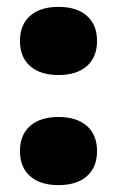

<svg xmlns="http://www.w3.org/2000/svg" viewBox="-20 -530 340 558"><path d="M67.5 -484Q97 -510 150 -510Q203 -510 232.5 -484Q262 -458 262 -411Q262 -364 232.5 -338Q203 -312 150 -312Q97 -312 67.5 -338Q38 -364 38 -411Q38 -458 67.5 -484ZM67.5 -164Q97 -190 150 -190Q203 -190 232.5 -164Q262 -138 262 -91Q262 -44 232.5 -18Q203 8 150 8Q97 8 67.5 -18Q38 -44 38 -91Q38 -138 67.5 -164Z"/></svg>

Font: Elaine Sans ExtraBold
Style: Regular
Weight: 800
Designer: Wei Huang
Foundry: Wei Huang
Version: Version 2.001;December 24, 2019;FontCreator 12.0.0.2547 64-b